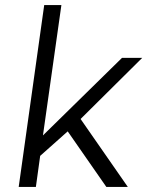

<svg xmlns="http://www.w3.org/2000/svg" viewBox="-20 -740 583 760"><path d="M54 0 155 -720H223L150 -204L463 -511H543L299 -269L486 0H401L248 -220L139 -123L122 0Z"/></svg>

Font: Chivo ExtraLight
Style: Italic
Weight: 250
Italic angle: -8.05°
Designer: Hector Gatti
Foundry: Omnibus-Type
Version: Version 2.002